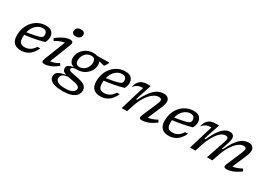

<svg xmlns="http://www.w3.org/2000/svg" viewBox="8 -1746 4151 2982"><g transform="rotate(30 2084.0 -255.0)"><path d="M459.5 -169.5Q410 -68.5 347.2 -29.2Q284.5 10 215 10Q41.5 10 41.5 -163.5Q41.5 -242.5 66.2 -308Q91 -373.5 135 -421.5Q179 -469.5 237 -495.8Q295 -522 361 -522Q439 -522 471.8 -485.2Q504.5 -448.5 504.5 -395Q504.5 -369 496.5 -341.8Q488.5 -314.5 475.5 -294Q390.5 -269.5 302.2 -253Q214 -236.5 136.5 -228Q134.5 -207.5 134.5 -185.5Q134.5 -116 159.2 -90Q184 -64 237 -64Q286 -64 329.5 -88.5Q373 -113 408 -169.5ZM338.5 -462.5Q274 -462.5 220.2 -413.8Q166.5 -365 145.5 -279Q244.5 -294.5 299.8 -306.8Q355 -319 379.5 -330.5Q404 -342 409.8 -356Q415.5 -370 415.5 -389.5Q415.5 -423 396 -442.8Q376.5 -462.5 338.5 -462.5Z M771 -661Q771 -696.5 794.2 -719.2Q817.5 -742 861 -742Q897.5 -742 915.2 -727Q933 -712 933 -687Q933 -652 909.8 -629Q886.5 -606 843 -606Q806.5 -606 788.8 -621Q771 -636 771 -661ZM601.5 -71.5 744.5 -438Q713 -434.5 672.5 -419.8Q632 -405 581 -373.5L556 -411.5Q617.5 -459.5 663 -483Q708.5 -506.5 740.8 -514.2Q773 -522 794 -522Q829.5 -522 840.5 -504Q851.5 -486 834 -440.5L690.5 -73.5Q722.5 -76 760.2 -88.2Q798 -100.5 839 -127L861.5 -89Q783.5 -29 728.5 -9.5Q673.5 10 636.5 10Q600 10 591 -5.8Q582 -21.5 601.5 -71.5Z M1084 232Q996 232 942 215.5Q888 199 863.2 170.8Q838.5 142.5 838.5 108.5Q838.5 60.5 874.5 32Q910.5 3.5 1007 -14.5L1007.5 -17.5Q962 -33.5 950.5 -54Q939 -74.5 939 -95.5Q939 -134.5 970.8 -152Q1002.5 -169.5 1055.5 -178.5Q1007 -193 987.2 -225Q967.5 -257 967.5 -295.5Q967.5 -355.5 1000 -407Q1032.5 -458.5 1087.2 -490.2Q1142 -522 1208.5 -522Q1250.5 -522 1281.5 -512Q1323.5 -512.5 1366.2 -513.2Q1409 -514 1442 -514.8Q1475 -515.5 1488.5 -515.5Q1495.5 -515.5 1495.5 -510Q1495.5 -501.5 1485.5 -482.8Q1475.5 -464 1464 -448.2Q1452.5 -432.5 1447.5 -432.5Q1440.5 -432.5 1419.8 -438.8Q1399 -445 1353 -455Q1365.5 -429.5 1365.5 -396Q1365.5 -336.5 1333 -285Q1300.5 -233.5 1246 -201.8Q1191.5 -170 1124.5 -170Q1115 -170 1106.5 -170.5Q1058 -167.5 1039.8 -156.8Q1021.5 -146 1021.5 -128Q1021.5 -115 1030.2 -106Q1039 -97 1068.2 -89Q1097.5 -81 1159.5 -70.5Q1237.5 -57.5 1281 -38.2Q1324.5 -19 1341.8 7.8Q1359 34.5 1359 70Q1359 141.5 1291.2 186.8Q1223.5 232 1084 232ZM1129.5 -223.5Q1172.5 -224 1206 -246.8Q1239.5 -269.5 1259 -306.5Q1278.5 -343.5 1278.5 -387Q1278.5 -427.5 1261.5 -448Q1244.5 -468.5 1203.5 -468.5Q1161 -468.5 1127.2 -445.8Q1093.5 -423 1074 -385.8Q1054.5 -348.5 1054.5 -305Q1054.5 -264.5 1071.5 -243.5Q1088.5 -222.5 1129.5 -223.5ZM931 90.5Q931 128.5 969.2 152.2Q1007.5 176 1102.5 176Q1186.5 176 1229.8 150.2Q1273 124.5 1273 87.5Q1273 65.5 1259 51.2Q1245 37 1206.5 26.2Q1168 15.5 1094.5 3.5Q1073.5 0 1055 -4Q981 3.5 956 28.5Q931 53.5 931 90.5Z M1884 -169.5Q1834.5 -68.5 1771.8 -29.2Q1709 10 1639.5 10Q1466 10 1466 -163.5Q1466 -242.5 1490.8 -308Q1515.5 -373.5 1559.5 -421.5Q1603.5 -469.5 1661.5 -495.8Q1719.5 -522 1785.5 -522Q1863.5 -522 1896.2 -485.2Q1929 -448.5 1929 -395Q1929 -369 1921 -341.8Q1913 -314.5 1900 -294Q1815 -269.5 1726.8 -253Q1638.5 -236.5 1561 -228Q1559 -207.5 1559 -185.5Q1559 -116 1583.8 -90Q1608.5 -64 1661.5 -64Q1710.5 -64 1754 -88.5Q1797.5 -113 1832.5 -169.5ZM1763 -462.5Q1698.5 -462.5 1644.8 -413.8Q1591 -365 1570 -279Q1669 -294.5 1724.2 -306.8Q1779.5 -319 1804 -330.5Q1828.5 -342 1834.2 -356Q1840 -370 1840 -389.5Q1840 -423 1820.5 -442.8Q1801 -462.5 1763 -462.5Z M1993.5 -366 1988.5 -368Q2003.5 -429 2030.8 -462.5Q2058 -496 2097.5 -509Q2137 -522 2187.5 -522Q2212 -522 2235.5 -520L2141.5 -231.5H2160Q2215 -342.5 2266 -405.8Q2317 -469 2368 -495.5Q2419 -522 2473.5 -522Q2527 -522 2552 -496.5Q2577 -471 2577 -433Q2577 -413 2570.2 -385.2Q2563.5 -357.5 2543.5 -311L2442 -73.5Q2506 -78 2601 -128.5L2624.5 -90.5Q2542.5 -31 2483.2 -10.5Q2424 10 2383 10Q2351 10 2339.5 -4.8Q2328 -19.5 2344 -56.5L2462.5 -334Q2474 -361.5 2478.2 -377Q2482.5 -392.5 2482.5 -403Q2482.5 -439 2430.5 -439Q2378.5 -439 2325.2 -396.8Q2272 -354.5 2226.8 -282.5Q2181.5 -210.5 2152.5 -121L2113.5 0H2017L2148.5 -436.5H2144Q2095.5 -436.5 2059.2 -420.2Q2023 -404 1993.5 -366Z M3109.5 -169.5Q3060 -68.5 2997.2 -29.2Q2934.5 10 2865 10Q2691.5 10 2691.5 -163.5Q2691.5 -242.5 2716.2 -308Q2741 -373.5 2785 -421.5Q2829 -469.5 2887 -495.8Q2945 -522 3011 -522Q3089 -522 3121.8 -485.2Q3154.5 -448.5 3154.5 -395Q3154.5 -369 3146.5 -341.8Q3138.5 -314.5 3125.5 -294Q3040.5 -269.5 2952.2 -253Q2864 -236.5 2786.5 -228Q2784.5 -207.5 2784.5 -185.5Q2784.5 -116 2809.2 -90Q2834 -64 2887 -64Q2936 -64 2979.5 -88.5Q3023 -113 3058 -169.5ZM2988.5 -462.5Q2924 -462.5 2870.2 -413.8Q2816.5 -365 2795.5 -279Q2894.5 -294.5 2949.8 -306.8Q3005 -319 3029.5 -330.5Q3054 -342 3059.8 -356Q3065.5 -370 3065.5 -389.5Q3065.5 -423 3046 -442.8Q3026.5 -462.5 2988.5 -462.5Z M4142 -90.5Q4060 -31 4000.8 -10.5Q3941.5 10 3900.5 10Q3868.5 10 3857.2 -4.8Q3846 -19.5 3861.5 -56.5L3980 -334Q3991.5 -361.5 3995.8 -377Q4000 -392.5 4000 -403Q4000 -419.5 3989.2 -429.2Q3978.5 -439 3952.5 -439Q3914 -439 3876 -414.5Q3838 -390 3803 -347.5Q3768 -305 3738.5 -249.8Q3709 -194.5 3688 -133L3642.5 0H3545.5L3659 -334Q3668.5 -361.5 3672 -377Q3675.5 -392.5 3675.5 -403Q3675.5 -419.5 3664.5 -429.2Q3653.5 -439 3627 -439Q3580.5 -439 3534 -396.2Q3487.5 -353.5 3447 -281.5Q3406.5 -209.5 3378 -121L3339 0H3242.5L3374 -436.5H3369.5Q3321 -436.5 3284.8 -420.2Q3248.5 -404 3219 -366L3214 -368Q3229 -429 3256.2 -462.5Q3283.5 -496 3323 -509Q3362.5 -522 3413 -522Q3437.5 -522 3461 -520L3367 -231.5H3385.5Q3438 -344.5 3484 -407.5Q3530 -470.5 3572.8 -496.2Q3615.5 -522 3657 -522Q3703 -522 3721.2 -500Q3739.5 -478 3739.5 -445.5Q3739.5 -421 3732 -392.8Q3724.5 -364.5 3708.5 -316.5L3680 -231.5H3698Q3750.5 -342.5 3798.8 -405.8Q3847 -469 3895.5 -495.5Q3944 -522 3996 -522Q4046.5 -522 4070.5 -496.5Q4094.5 -471 4094.5 -433Q4094.5 -413 4087.8 -385.2Q4081 -357.5 4061 -311L3959.5 -73.5Q4023.5 -78 4118.5 -128.5Z"/></g></svg>

Font: Newsreader Caption
Style: Italic
Weight: 400
Italic angle: -17°
Designer: Hugues Gentile
Foundry: Production Type
Version: Version 1.001